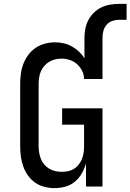

<svg xmlns="http://www.w3.org/2000/svg" viewBox="-20 -961 672 989"><path d="M261 8Q235 8 209 1.5Q183 -5 161.5 -20Q140 -35 124.5 -56.5Q109 -78 100 -103Q91 -128 87.5 -154Q84 -180 84 -206V-529Q84 -555 87.5 -581.5Q91 -608 100.5 -632.5Q110 -657 126 -678.5Q142 -700 163.5 -714.5Q185 -729 211 -736Q237 -743 263 -743Q286 -743 308 -738Q330 -733 350 -722Q370 -711 386.5 -695.5Q403 -680 415 -661V-766Q415 -789 419.5 -812.5Q424 -836 435 -857Q446 -878 463 -895Q480 -912 501.5 -922.5Q523 -933 546.5 -937Q570 -941 593 -941H632V-859H593Q575 -859 558 -853Q541 -847 529 -833Q517 -819 512.5 -801.5Q508 -784 508 -766V-554H413Q413 -576 403 -596Q393 -616 377 -630.5Q361 -645 339.5 -652Q318 -659 297 -659Q280 -659 263.5 -655Q247 -651 233 -642.5Q219 -634 208 -621.5Q197 -609 190.5 -593.5Q184 -578 181.5 -561.5Q179 -545 179 -529V-206Q179 -190 182 -173Q185 -156 191.5 -140.5Q198 -125 209 -112.5Q220 -100 234.5 -91.5Q249 -83 265.5 -79.5Q282 -76 299 -76Q316 -76 332 -79.5Q348 -83 362 -92Q376 -101 386 -114Q396 -127 402 -142Q408 -157 410.5 -173.5Q413 -190 413 -206V-319H300V-403H508V0H423V-119Q415 -92 401 -67.5Q387 -43 365.5 -25Q344 -7 316.5 0.5Q289 8 261 8Z"/></svg>

Font: Iosevka Etoile Medium
Style: Regular
Weight: 500
Designer: Belleve Invis
Foundry: Belleve Invis
Version: Version 22.1.2; ttfautohint (v1.8.4)